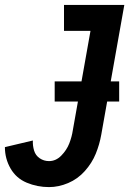

<svg xmlns="http://www.w3.org/2000/svg" viewBox="-25 -755 545 783"><path d="M175 8Q127 8 84 -10Q41 -28 18 -68Q-5 -108 -5 -155L109 -182Q108 -161 114 -141Q120 -121 137 -109.5Q154 -98 175 -98Q203 -98 225 -120.5Q247 -143 257.5 -170Q268 -197 272 -224L344 -629H236V-735H482L388 -206Q381 -166 365.5 -128Q350 -90 321 -57.5Q292 -25 253 -8.5Q214 8 175 8ZM198 -341V-423H461V-341Z"/></svg>

Font: Iosevka SS08
Style: Bold Italic
Weight: 700
Italic angle: -10°
Monospace: yes
Designer: Belleve Invis
Foundry: Belleve Invis
Version: 2.1.0; ttfautohint (v1.8.2)